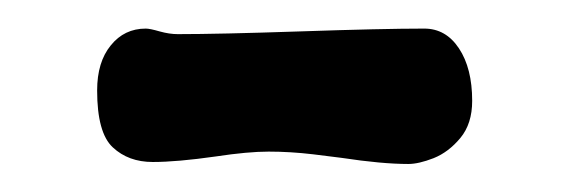

<svg xmlns="http://www.w3.org/2000/svg" viewBox="-20 -359 404 135"><path d="M312 -288.1Q312 -272 303.7 -262Q295.4 -252 284.9 -247.8Q274.4 -243.7 267.1 -243.7Q248.5 -243.7 220.2 -248Q216.3 -248.5 200.2 -250.5Q184.1 -252.4 168.9 -252.4Q154.3 -252.4 131.8 -249Q104.5 -245.1 87.4 -245.1Q70.3 -245.1 59.3 -255.4Q48.3 -265.6 48.3 -295.4Q48.3 -315.4 57.9 -327.1Q67.4 -338.9 82.5 -338.9Q85.4 -338.9 92.3 -336.9Q99.1 -335 105 -335Q133.8 -335 190.4 -336.9Q249 -338.9 278.3 -338.9Q293.5 -338.9 302.7 -325Q312 -311 312 -288.1Z"/></svg>

Font: Dekko
Style: Regular
Weight: 400
Designer: Multiple
Foundry: Sorkin Type
Version: Version 2.001